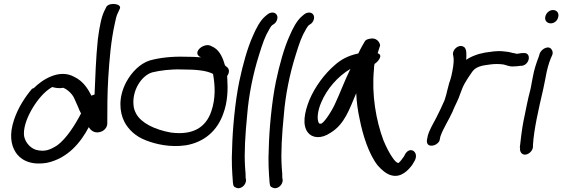

<svg xmlns="http://www.w3.org/2000/svg" viewBox="-20 -761 2914 995"><path d="M470 -271C465 -270 459 -268 454 -265C436 -300 412 -340 366 -362C286 -408 194 -344 156 -305C153 -303 148 -302 146 -301C109 -257 73 -202 52 -138C29 -68 35 -12 61 28C82 61 130 98 221 83H222C332 60 399 -24 440 -102C448 -90 462 -73 488 -75C520 -78 537 -102 536 -123C536 -196 536 -276 541 -358C547 -448 554 -547 576 -644C580 -664 584 -680 589 -690L600 -714C616 -741 550 -751 532 -727L521 -705C513 -688 506 -667 501 -642C496 -619 491 -590 487 -557C477 -461 474 -363 470 -271ZM104 -64C102 -110 126 -163 150 -203C175 -244 210 -287 249 -309L250 -310C269 -305 287 -302 308 -306C331 -297 355 -273 364 -253L385 -206C389 -196 393 -185 400 -173C368 -112 325 -44 277 -8C240 15 213 28 165 15C131 3 106 -31 104 -64Z M624 -131C644 -92 681 -54 738 -33C787 -14 861 4 943 -8C1038 -24 1106 -83 1137 -172C1161 -235 1161 -303 1158 -351L1157 -367C1167 -380 1171 -399 1159 -411L1146 -422C1136 -457 1121 -496 1089 -515L1077 -521C1041 -545 975 -492 1015 -467H1017L1021 -464C996 -466 969 -467 938 -467C871 -469 808 -462 757 -448C705 -432 661 -385 635 -337C592 -257 599 -181 624 -131ZM769 -386C810 -396 866 -403 921 -401H922C996 -401 1050 -396 1084 -378L1085 -372C1094 -319 1099 -252 1074 -181C1046 -103 983 -59 866 -74C781 -89 712 -124 686 -171C678 -186 673 -200 672 -216C664 -291 712 -369 769 -386Z M1200 210C1225 225 1255 199 1255 173V172L1253 160C1253 151 1253 132 1250 105C1245 30 1251 -65 1261 -166C1269 -267 1291 -377 1322 -475C1342 -539 1352 -570 1377 -612C1384 -624 1388 -629 1389 -629L1390 -630L1403 -639C1410 -645 1415 -654 1417 -663C1421 -682 1409 -696 1392 -696C1383 -696 1373 -692 1367 -687L1356 -678C1328 -655 1307 -613 1291 -576C1262 -512 1239 -428 1220 -339C1198 -233 1185 -86 1183 4C1179 78 1183 132 1187 185C1189 207 1194 207 1200 210Z M1390 210C1415 225 1445 199 1445 173V172L1443 160C1443 151 1443 132 1440 105C1435 30 1441 -65 1451 -166C1459 -267 1481 -377 1512 -475C1532 -539 1542 -570 1567 -612C1574 -624 1578 -629 1579 -629L1580 -630L1593 -639C1600 -645 1605 -654 1607 -663C1611 -682 1599 -696 1582 -696C1573 -696 1563 -692 1557 -687L1546 -678C1518 -655 1497 -613 1481 -576C1452 -512 1429 -428 1410 -339C1388 -233 1375 -86 1373 4C1369 78 1373 132 1377 185C1379 207 1384 207 1390 210Z M1937 -485C1941 -498 1946 -514 1950 -526C1948 -542 1931 -569 1895 -560C1883 -558 1877 -554 1872 -549C1864 -536 1848 -508 1837 -484C1781 -472 1745 -451 1713 -422C1663 -379 1612 -312 1583 -242C1557 -177 1546 -113 1575 -75C1597 -46 1643 -39 1693 -73C1766 -117 1791 -196 1826 -278C1828 -234 1834 -187 1844 -143C1860 -61 1891 37 1937 96C1960 122 1982 140 2006 147C2059 163 2097 119 2116 94L2129 72C2155 25 2099 -12 2074 49L2060 68C2056 73 2046 85 2043 84L2042 83H2041C2037 82 2026 74 2015 57C1999 35 1983 4 1967 -34C1929 -136 1905 -270 1918 -402C1918 -413 1919 -421 1921 -430C1935 -437 1970 -475 1937 -485ZM1796 -404C1766 -344 1742 -277 1714 -218C1695 -178 1655 -118 1642 -120C1641 -120 1638 -120 1634 -121C1620 -140 1626 -188 1645 -231C1674 -300 1730 -365 1796 -404Z M2284 -242C2271 -212 2256 -180 2241 -151C2226 -122 2206 -90 2197 -58L2193 -38C2190 -24 2194 -6 2215 -6C2234 -6 2252 -18 2258 -33L2262 -53C2276 -95 2306 -139 2327 -186V-187C2338 -215 2356 -245 2365 -275C2372 -295 2381 -317 2390 -332L2406 -358L2425 -386C2440 -409 2463 -419 2500 -424L2521 -427C2542 -430 2567 -430 2588 -427C2603 -425 2618 -414 2645 -417C2655 -417 2665 -418 2677 -420H2685C2727 -427 2735 -491 2692 -486H2684C2676 -484 2669 -484 2657 -482C2656 -482 2654 -483 2651 -484L2635 -487C2627 -489 2621 -491 2614 -492L2588 -495C2554 -499 2521 -492 2497 -489H2496L2465 -482H2464C2439 -474 2413 -464 2396 -451C2397 -474 2401 -510 2382 -519C2355 -534 2322 -501 2328 -476C2329 -467 2331 -465 2331 -456C2332 -433 2327 -403 2320 -371C2317 -358 2313 -345 2310 -336L2309 -335C2305 -318 2301 -305 2297 -289L2293 -272C2290 -261 2284 -243 2284 -242Z M2834 -640C2853 -640 2869 -654 2873 -673C2878 -693 2866 -709 2846 -709C2826 -709 2810 -693 2806 -675C2801 -655 2815 -640 2834 -640ZM2728 -294C2722 -270 2715 -244 2710 -217L2693 -134C2685 -95 2677 -27 2674 2L2673 3L2675 4V15C2675 22 2680 31 2684 34C2704 53 2741 27 2742 0V-10C2747 -92 2772 -199 2794 -294C2800 -319 2803 -341 2808 -362V-363C2814 -397 2823 -431 2834 -458L2842 -476C2846 -486 2844 -496 2840 -502C2826 -529 2789 -509 2779 -488L2778 -487L2772 -467C2760 -436 2748 -401 2741 -361C2736 -340 2734 -318 2728 -294Z"/></svg>

Font: Stray Cat
Style: ExBdExtObl
Weight: 800
Version: Version 1.0